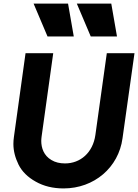

<svg xmlns="http://www.w3.org/2000/svg" viewBox="-20 -1043 773 1075"><path d="M393 -839 361 -1023H168L246 -839ZM635 -839 603 -1023H410L488 -839ZM336 12C507 12 644 -105 666 -269L733 -745H578L514 -287C500 -188 430 -128 344 -128C315 -128 289 -134 268 -147C225 -172 211 -215 211 -254C211 -262 212 -270 213 -279L278 -745H123L58 -277C56 -263 55 -250 55 -237C55 -198 65 -160 84 -121C103 -83 135 -51 180 -26C224 -1 276 12 336 12Z"/></svg>

Font: Plus Jakarta Sans ExtraBold
Style: Italic
Weight: 800
Italic angle: -8°
Designer: Gumpita Rahayu
Foundry: Tokotype
Version: Version 2.071;gftools[0.9.30]